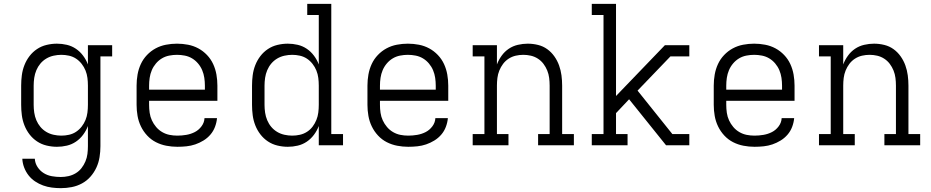

<svg xmlns="http://www.w3.org/2000/svg" viewBox="-20 -755 4840 998"><path d="M296 223Q273 223 249.5 220Q226 217 204 209Q182 201 162.5 188Q143 175 128.5 156.5Q114 138 105.5 115.5Q97 93 96 70H161Q162 93 175 113Q188 133 207.5 145Q227 157 250 161Q273 165 296 165Q316 165 336 160.5Q356 156 373.5 145.5Q391 135 403.5 119Q416 103 424 84Q432 65 434.5 45Q437 25 437 5V-100Q428 -76 412 -54.5Q396 -33 374.5 -18.5Q353 -4 327.5 2Q302 8 276 8Q249 8 222 1.5Q195 -5 172.5 -20Q150 -35 133.5 -56.5Q117 -78 107 -103.5Q97 -129 93.5 -156Q90 -183 90 -210V-310Q90 -337 93.5 -364Q97 -391 107 -416.5Q117 -442 133.5 -463.5Q150 -485 172.5 -500Q195 -515 222 -521.5Q249 -528 276 -528Q302 -528 327.5 -522Q353 -516 374.5 -501.5Q396 -487 412 -465.5Q428 -444 437 -420V-520H563V-462H502V5Q502 33 497.5 61.5Q493 90 481 116Q469 142 450 163.5Q431 185 406 198.5Q381 212 353 217.5Q325 223 296 223ZM299 -50Q319 -50 339 -54.5Q359 -59 375.5 -70Q392 -81 404.5 -97Q417 -113 424.5 -131.5Q432 -150 434.5 -170Q437 -190 437 -210V-310Q437 -330 434.5 -350Q432 -370 424.5 -388.5Q417 -407 404.5 -423Q392 -439 375.5 -450Q359 -461 339 -465.5Q319 -470 299 -470Q279 -470 258.5 -465.5Q238 -461 220.5 -450.5Q203 -440 190 -424.5Q177 -409 169 -390Q161 -371 158 -350.5Q155 -330 155 -310V-210Q155 -190 158 -169.5Q161 -149 169 -130Q177 -111 190 -95.5Q203 -80 220.5 -69.5Q238 -59 258.5 -54.5Q279 -50 299 -50Z M902 8Q873 8 844.5 2.5Q816 -3 790.5 -16Q765 -29 745 -50.5Q725 -72 712.5 -98Q700 -124 695 -152.5Q690 -181 690 -210V-310Q690 -339 695 -367.5Q700 -396 712 -422Q724 -448 744 -469Q764 -490 789 -503.5Q814 -517 842.5 -522.5Q871 -528 900 -528Q929 -528 957.5 -522.5Q986 -517 1011 -503.5Q1036 -490 1056 -469Q1076 -448 1088 -422Q1100 -396 1105 -367.5Q1110 -339 1110 -310V-231H755V-210Q755 -189 758 -168.5Q761 -148 769.5 -129.5Q778 -111 791.5 -95Q805 -79 823 -68.5Q841 -58 861 -54Q881 -50 902 -50Q925 -50 948.5 -54Q972 -58 992.5 -68.5Q1013 -79 1027.5 -98.5Q1042 -118 1043 -141H1108Q1106 -118 1097.5 -95.5Q1089 -73 1073.5 -55Q1058 -37 1037.5 -24.5Q1017 -12 995 -4.5Q973 3 949.5 5.5Q926 8 902 8ZM755 -289H1045V-310Q1045 -330 1042 -350.5Q1039 -371 1031 -390Q1023 -409 1009.5 -425Q996 -441 978.5 -451.5Q961 -462 940.5 -466Q920 -470 900 -470Q880 -470 859.5 -466Q839 -462 821.5 -451.5Q804 -441 790.5 -425Q777 -409 769 -390Q761 -371 758 -350.5Q755 -330 755 -310Z M1476 8Q1449 8 1422 1.5Q1395 -5 1372.5 -20Q1350 -35 1333.5 -56.5Q1317 -78 1307 -103.5Q1297 -129 1293.5 -156Q1290 -183 1290 -210V-310Q1290 -337 1293.5 -364Q1297 -391 1307 -416.5Q1317 -442 1333.5 -463.5Q1350 -485 1372.5 -500Q1395 -515 1422 -521.5Q1449 -528 1476 -528Q1502 -528 1527.5 -522Q1553 -516 1574.5 -501.5Q1596 -487 1612 -465.5Q1628 -444 1637 -420V-677H1577V-735H1702V-58H1763V0H1637V-100Q1628 -76 1612 -54.5Q1596 -33 1574.5 -18.5Q1553 -4 1527.5 2Q1502 8 1476 8ZM1499 -50Q1519 -50 1539 -54.5Q1559 -59 1576 -70Q1593 -81 1605 -97Q1617 -113 1624.5 -131.5Q1632 -150 1634.5 -170Q1637 -190 1637 -210V-310Q1637 -330 1634.5 -350Q1632 -370 1624.5 -388.5Q1617 -407 1604.5 -423Q1592 -439 1575.5 -450Q1559 -461 1539 -465.5Q1519 -470 1499 -470Q1479 -470 1458.5 -465.5Q1438 -461 1420.5 -450.5Q1403 -440 1390 -424.5Q1377 -409 1369 -390Q1361 -371 1358 -350.5Q1355 -330 1355 -310V-210Q1355 -190 1358 -169.5Q1361 -149 1369 -130Q1377 -111 1390 -95.5Q1403 -80 1420.5 -69.5Q1438 -59 1458.5 -54.5Q1479 -50 1499 -50Z M2102 8Q2073 8 2044.5 2.5Q2016 -3 1990.5 -16Q1965 -29 1945 -50.5Q1925 -72 1912.5 -98Q1900 -124 1895 -152.5Q1890 -181 1890 -210V-310Q1890 -339 1895 -367.5Q1900 -396 1912 -422Q1924 -448 1944 -469Q1964 -490 1989 -503.5Q2014 -517 2042.5 -522.5Q2071 -528 2100 -528Q2129 -528 2157.5 -522.5Q2186 -517 2211 -503.5Q2236 -490 2256 -469Q2276 -448 2288 -422Q2300 -396 2305 -367.5Q2310 -339 2310 -310V-231H1955V-210Q1955 -189 1958 -168.5Q1961 -148 1969.5 -129.5Q1978 -111 1991.5 -95Q2005 -79 2023 -68.5Q2041 -58 2061 -54Q2081 -50 2102 -50Q2125 -50 2148.5 -54Q2172 -58 2192.5 -68.5Q2213 -79 2227.5 -98.5Q2242 -118 2243 -141H2308Q2306 -118 2297.5 -95.5Q2289 -73 2273.5 -55Q2258 -37 2237.5 -24.5Q2217 -12 2195 -4.5Q2173 3 2149.5 5.5Q2126 8 2102 8ZM1955 -289H2245V-310Q2245 -330 2242 -350.5Q2239 -371 2231 -390Q2223 -409 2209.5 -425Q2196 -441 2178.5 -451.5Q2161 -462 2140.5 -466Q2120 -470 2100 -470Q2080 -470 2059.5 -466Q2039 -462 2021.5 -451.5Q2004 -441 1990.5 -425Q1977 -409 1969 -390Q1961 -371 1958 -350.5Q1955 -330 1955 -310Z M2437 0V-58H2498V-462H2437V-520H2563V-420Q2572 -444 2587.5 -465.5Q2603 -487 2624.5 -501.5Q2646 -516 2672 -522Q2698 -528 2723 -528Q2750 -528 2776.5 -521.5Q2803 -515 2824.5 -499.5Q2846 -484 2861.5 -462Q2877 -440 2886 -415Q2895 -390 2898.5 -363.5Q2902 -337 2902 -310V-58H2963V0H2777V-58H2837V-310Q2837 -330 2834.5 -350Q2832 -370 2824.5 -388.5Q2817 -407 2805 -423Q2793 -439 2776 -450Q2759 -461 2739.5 -465.5Q2720 -470 2700 -470Q2680 -470 2660.5 -465.5Q2641 -461 2624 -450Q2607 -439 2595 -423Q2583 -407 2575.5 -388.5Q2568 -370 2565.5 -350Q2563 -330 2563 -310V-58H2623V0Z M3056 0V-58H3117V-677H3056V-735H3182V-256L3436 -520H3563V-462H3465L3294 -284L3475 -58H3563V0H3442L3250 -239L3182 -167V-58H3242V0Z M3902 8Q3873 8 3844.5 2.5Q3816 -3 3790.5 -16Q3765 -29 3745 -50.5Q3725 -72 3712.5 -98Q3700 -124 3695 -152.5Q3690 -181 3690 -210V-310Q3690 -339 3695 -367.5Q3700 -396 3712 -422Q3724 -448 3744 -469Q3764 -490 3789 -503.5Q3814 -517 3842.5 -522.5Q3871 -528 3900 -528Q3929 -528 3957.5 -522.5Q3986 -517 4011 -503.5Q4036 -490 4056 -469Q4076 -448 4088 -422Q4100 -396 4105 -367.5Q4110 -339 4110 -310V-231H3755V-210Q3755 -189 3758 -168.5Q3761 -148 3769.5 -129.5Q3778 -111 3791.5 -95Q3805 -79 3823 -68.5Q3841 -58 3861 -54Q3881 -50 3902 -50Q3925 -50 3948.5 -54Q3972 -58 3992.5 -68.5Q4013 -79 4027.5 -98.5Q4042 -118 4043 -141H4108Q4106 -118 4097.5 -95.5Q4089 -73 4073.5 -55Q4058 -37 4037.5 -24.5Q4017 -12 3995 -4.5Q3973 3 3949.5 5.5Q3926 8 3902 8ZM3755 -289H4045V-310Q4045 -330 4042 -350.5Q4039 -371 4031 -390Q4023 -409 4009.5 -425Q3996 -441 3978.5 -451.5Q3961 -462 3940.5 -466Q3920 -470 3900 -470Q3880 -470 3859.5 -466Q3839 -462 3821.5 -451.5Q3804 -441 3790.5 -425Q3777 -409 3769 -390Q3761 -371 3758 -350.5Q3755 -330 3755 -310Z M4237 0V-58H4298V-462H4237V-520H4363V-420Q4372 -444 4387.5 -465.5Q4403 -487 4424.5 -501.5Q4446 -516 4472 -522Q4498 -528 4523 -528Q4550 -528 4576.5 -521.5Q4603 -515 4624.5 -499.5Q4646 -484 4661.5 -462Q4677 -440 4686 -415Q4695 -390 4698.5 -363.5Q4702 -337 4702 -310V-58H4763V0H4577V-58H4637V-310Q4637 -330 4634.5 -350Q4632 -370 4624.5 -388.5Q4617 -407 4605 -423Q4593 -439 4576 -450Q4559 -461 4539.5 -465.5Q4520 -470 4500 -470Q4480 -470 4460.5 -465.5Q4441 -461 4424 -450Q4407 -439 4395 -423Q4383 -407 4375.5 -388.5Q4368 -370 4365.5 -350Q4363 -330 4363 -310V-58H4423V0Z"/></svg>

Font: Iosevka Etoile Light
Style: Regular
Weight: 300
Designer: Belleve Invis
Foundry: Belleve Invis
Version: Version 25.0.1; ttfautohint (v1.8.4)